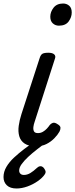

<svg xmlns="http://www.w3.org/2000/svg" viewBox="-57 -815 428 1092"><path d="M150 17Q106 17 83 1.5Q60 -14 52.5 -40.5Q45 -67 49.5 -99.5Q54 -132 65 -166L168 -483Q174 -503 184 -509Q194 -515 218 -515Q241 -515 251 -506Q261 -497 256 -483L139 -119Q135 -108 133 -93.5Q131 -79 136 -68.5Q141 -58 159 -58Q174 -58 187 -65.5Q200 -73 210 -84Q220 -95 226 -104Q232 -112 243 -116Q254 -120 270 -109Q287 -99 287 -88Q287 -77 281 -66Q271 -48 252 -28.5Q233 -9 207.5 4Q182 17 150 17ZM278 -669Q258 -669 243.5 -682Q229 -695 229 -720Q229 -747 247.5 -771Q266 -795 302 -795Q322 -795 336.5 -782.5Q351 -770 351 -744Q351 -717 333.5 -693Q316 -669 278 -669ZM37 257Q1 257 -18 239Q-37 221 -37 192Q-37 162 -20.5 134Q-4 106 23 81Q50 56 81.5 32Q113 8 144 -14L212 -16V-10Q183 12 154.5 34Q126 56 103 77.5Q80 99 66 118.5Q52 138 52 155Q52 166 59 173Q66 180 79 180Q98 180 116 169Q134 158 153 140Q161 132 171 130.5Q181 129 191 139Q197 146 201 155.5Q205 165 198 176Q185 196 158 215Q131 234 99 245.5Q67 257 37 257Z"/></svg>

Font: Playwrite IE
Style: Regular
Weight: 400
Designer: Veronika Burian, José Scaglione
Foundry: TypeTogether
Version: Version 1.002